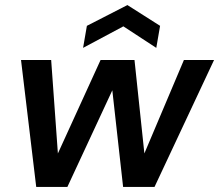

<svg xmlns="http://www.w3.org/2000/svg" viewBox="-20 -738 865 758"><path d="M123 0 63 -501H182L212 -84L187 -85L377 -501H511L555 -85H530L706 -501H825L590 0H466L418 -430H446L246 0ZM308 -549 323 -636 483 -718 612 -636 597 -549 467 -634Z"/></svg>

Font: DM Sans 18pt SemiBold
Style: Italic
Weight: 600
Italic angle: -10°
Designer: Colophon Foundry, Jonny Pinhorn
Foundry: Colophon Foundry
Version: Version 4.004;gftools[0.9.30]